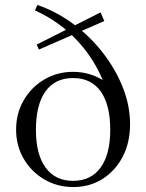

<svg xmlns="http://www.w3.org/2000/svg" viewBox="-20 -744 590 775"><path d="M276 11Q211 11 158.5 -20Q106 -51 75.5 -103.5Q45 -156 45 -221Q45 -286 75.5 -339Q106 -392 158.5 -423Q211 -454 275 -454Q350 -454 411 -410L402 -402Q364 -503 291.5 -580.5Q219 -658 121 -702L131 -724Q209 -697 277 -646.5Q345 -596 396 -530Q447 -464 476 -390.5Q505 -317 505 -243Q505 -168 475 -111Q445 -54 393.5 -21.5Q342 11 276 11ZM275 -14Q347 -14 386 -67.5Q425 -121 425 -220Q425 -321 386.5 -375Q348 -429 275 -429Q202 -429 163.5 -375Q125 -321 125 -220Q125 -121 164 -67.5Q203 -14 275 -14ZM137 -544 128 -564 386 -694 401 -659Z"/></svg>

Font: Baskervville SC
Style: Regular
Weight: 400
Designer: Alexis Faudot, Rémi Forte, Morgane Pierson, Rafael Ribas, Tanguy Vanlaeys, Rosalie Wagner, Thomas Huot-Marchand
Foundry: ANRT
Version: Version 1.100